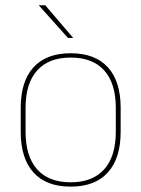

<svg xmlns="http://www.w3.org/2000/svg" viewBox="-20 -700 539 732"><path d="M249.5 11.5Q156 11.5 107.5 -42.5Q59 -96.5 59 -197.5V-289Q59 -390 107.8 -443.5Q156.5 -497 249.5 -497Q342.5 -497 391.2 -443.5Q440 -390 440 -289V-197.5Q440 -96.5 391.2 -42.5Q342.5 11.5 249.5 11.5ZM249.5 -5Q333 -5 377.2 -54.5Q421.5 -104 421.5 -197.5V-289Q421.5 -382 377.5 -431.2Q333.5 -480.5 249.5 -480.5Q165.5 -480.5 121.5 -431.2Q77.5 -382 77.5 -289V-197.5Q77.5 -104 121.5 -54.5Q165.5 -5 249.5 -5ZM258.5 -556 152.5 -680H128.5V-679L239 -555.5H258.5Z"/></svg>

Font: Anek Malayalam Thin
Style: Regular
Weight: 250
Version: Version 1.003